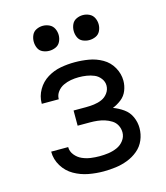

<svg xmlns="http://www.w3.org/2000/svg" viewBox="-113 -834 801 928"><g transform="rotate(-15 288.0 -370.0)"><path d="M291 8Q321 8 351.5 4Q382 0 411 -11Q440 -22 464 -42Q488 -62 500 -90.5Q512 -119 512 -150Q512 -179 500 -206Q488 -233 464 -250Q440 -267 413 -277Q436 -286 456.5 -302Q477 -318 486.5 -342Q496 -366 496 -391Q496 -426 478 -458Q460 -490 428.5 -508Q397 -526 362 -532Q327 -538 291 -538Q255 -538 220 -531.5Q185 -525 154 -506Q123 -487 104.5 -455Q86 -423 86 -388V-385H171V-386Q171 -406 183.5 -422.5Q196 -439 214 -447.5Q232 -456 251.5 -459.5Q271 -463 291 -463Q311 -463 330.5 -460Q350 -457 368 -449.5Q386 -442 398.5 -425.5Q411 -409 411 -390Q411 -369 398.5 -352Q386 -335 367.5 -327Q349 -319 328.5 -316.5Q308 -314 288 -314H226V-238H288Q306 -238 324.5 -236Q343 -234 360.5 -228.5Q378 -223 394 -213Q410 -203 418.5 -186.5Q427 -170 427 -151Q427 -129 413 -110.5Q399 -92 378 -83Q357 -74 335 -71Q313 -68 291 -68Q269 -68 247 -71Q225 -74 204.5 -83Q184 -92 169.5 -110Q155 -128 155 -150H70V-149Q70 -111 90.5 -77.5Q111 -44 144.5 -25Q178 -6 215.5 1Q253 8 291 8ZM388 -623Q405 -623 420.5 -630Q436 -637 443.5 -652.5Q451 -668 451 -685Q451 -702 443.5 -717.5Q436 -733 420.5 -740.5Q405 -748 388 -748Q371 -748 355.5 -740.5Q340 -733 333 -717.5Q326 -702 326 -685Q326 -668 333 -652.5Q340 -637 355.5 -630Q371 -623 388 -623ZM188 -623Q205 -623 220.5 -630Q236 -637 243.5 -652.5Q251 -668 251 -685Q251 -702 243.5 -717.5Q236 -733 220.5 -740.5Q205 -748 188 -748Q171 -748 155.5 -740.5Q140 -733 133 -717.5Q126 -702 126 -685Q126 -668 133 -652.5Q140 -637 155.5 -630Q171 -623 188 -623Z"/></g></svg>

Font: Iosevka Sparkle
Style: Regular
Weight: 400
Designer: Belleve Invis
Foundry: Belleve Invis
Version: Version 4.5.0; ttfautohint (v1.8.3)